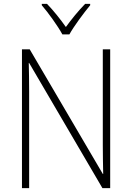

<svg xmlns="http://www.w3.org/2000/svg" viewBox="-20 -968 680 988"><path d="M301 -791H337C361 -834 410 -900 444 -941V-948H418C382 -911 348 -869 319 -829C291 -869 254 -915 222 -948H195V-941C228 -903 277 -835 301 -791ZM547 0V-714H509V-221C509 -178 510 -120 511 -73H509L133 -714H93V0H130V-497C130 -553 129 -597 128 -644H130L507 0Z"/></svg>

Font: Noto Sans Lao SemiCondensed ExtraLight
Style: Regular
Weight: 200
Width: 4
Designer: Monotype Design Team
Foundry: Monotype Imaging Inc.
Version: Version 2.003